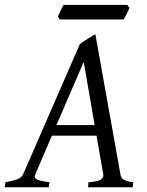

<svg xmlns="http://www.w3.org/2000/svg" viewBox="-37 -787 617 807"><path d="M181.2 -216.8 111.3 -54.2Q104.5 -39.1 118.9 -32.5Q133.3 -25.9 170.9 -21L168 0H-17.1L-14.2 -21Q16.6 -26.9 35.2 -33.4Q53.7 -40 60.1 -54.2L297.9 -600.1Q304.2 -606 313 -612.1Q321.8 -618.2 331.1 -623.8Q340.3 -629.4 348.9 -634.5Q357.4 -639.6 363.8 -643.1L469.2 -54.2Q470.2 -47.4 472.9 -42.2Q475.6 -37.1 481.4 -33Q487.3 -28.8 497.3 -25.9Q507.3 -22.9 522.9 -21L521 0H333L335 -21Q369.6 -23.4 384.8 -31Q399.9 -38.6 397 -54.2L368.7 -216.8ZM360.8 -261.2 314.9 -526.9 200.2 -261.2ZM506.8 -754.4Q505.4 -749 502.2 -742.2Q499 -735.4 495.4 -728.5Q491.7 -721.7 488.3 -715.3Q484.9 -709 482.4 -705.1H214.4L206.5 -716.8Q208.5 -721.7 211.4 -728.3Q214.4 -734.9 217.5 -741.7Q220.7 -748.5 224.1 -755.1Q227.5 -761.7 230.5 -766.6H497.6Z"/></svg>

Font: Gentium Plus APac
Style: Italic
Weight: 400
Italic angle: -8°
Designer: J. Victor Gaultney, Annie Olsen, Iska Routamaa, Becca Hirsbrunner
Foundry: SIL International
Version: Version 5.000